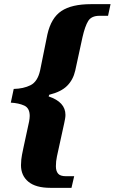

<svg xmlns="http://www.w3.org/2000/svg" viewBox="-20 -780 552 924"><path d="M223 124Q152 124 116.5 94.5Q81 65 81 15Q81 4 82.5 -12.5Q84 -29 93 -70L120 -195Q123 -211 123 -222Q123 -260 96.5 -272Q70 -284 32 -286L46 -352Q93 -353 127 -370Q161 -387 173 -441L208 -614Q226 -694 275.5 -727Q325 -760 418 -760H512L500 -704H459Q420 -704 404.5 -679Q389 -654 377 -601L342 -440Q332 -396 303 -367Q274 -338 217 -324L214 -316Q295 -289 295 -227Q295 -218 293 -207.5Q291 -197 289 -187L254 -27Q249 -4 249 20Q249 43 259.5 55.5Q270 68 297 68H337L324 124Z"/></svg>

Font: Noto Serif SemiCondensed ExtraBold
Style: Italic
Weight: 800
Width: 4
Italic angle: -12°
Designer: Monotype Design Team
Foundry: Monotype Imaging Inc.
Version: Version 2.014; ttfautohint (v1.8.4.7-5d5b)